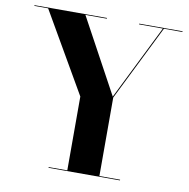

<svg xmlns="http://www.w3.org/2000/svg" viewBox="-83 -831 901 913"><g transform="rotate(10 368.0 -375.0)"><path d="M210.5 -3.5H300.5V-360L77 -746.5H10.5V-750H360.5V-746.5H257L452.5 -386.5L631 -746.5H516V-750H725.5V-746.5H636L455.5 -382.5V-3.5H555.5V0H210.5Z"/></g></svg>

Font: Bodoni* 48pt
Style: Bold
Weight: 700
Version: Version 2.3